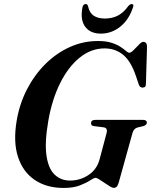

<svg xmlns="http://www.w3.org/2000/svg" viewBox="-20 -916 746 948"><path d="M463 -713.5Q503.5 -713.5 530.8 -704.8Q558 -696 575.2 -684.5Q592.5 -673 602.5 -664.2Q612.5 -655.5 618.5 -655.5Q626.5 -655.5 640 -669Q653.5 -682.5 666.5 -696Q679.5 -709.5 687 -709.5Q704.5 -709.5 706 -687.5L700.5 -502.5Q701.5 -484.5 685.5 -483.5Q671.5 -482.5 665.5 -498L650.5 -542.5Q626 -614.5 587.5 -645.8Q549 -677 496 -677Q430 -677 373.8 -631.8Q317.5 -586.5 277.2 -506Q237 -425.5 218.5 -319.5Q200 -212.5 209.5 -147.8Q219 -83 249.8 -53.8Q280.5 -24.5 326 -24.5Q375.5 -24.5 416.8 -51.8Q458 -79 471.5 -128.5L506 -258Q513.5 -285 490.5 -287.5L442.5 -293.5Q429 -295.5 429.5 -308Q429.5 -324 450.5 -324H687.5Q705 -324 705 -310Q704.5 -298.5 688 -293.5L659 -286.5Q641 -281.5 634.5 -260.5L566 -14Q561.5 0.5 556 6Q550.5 11.5 541 11.5Q534.5 11.5 522.2 4Q510 -3.5 495.8 -13.2Q481.5 -23 469.5 -30.5Q457.5 -38 452 -38Q444 -38 425.2 -25.5Q406.5 -13 374.2 -0.5Q342 12 294 12Q210.5 12 152 -27.2Q93.5 -66.5 69 -141Q44.5 -215.5 62.5 -321Q76.5 -403.5 113.2 -474.8Q150 -546 204 -599.8Q258 -653.5 324.2 -683.5Q390.5 -713.5 463 -713.5ZM497.5 -824.5Q534 -824.5 562 -839Q590 -853.5 613.5 -886Q622 -896 629.5 -896Q643 -896 636.5 -879Q616 -817.5 573.2 -783.8Q530.5 -750 478 -750Q426 -750 400.8 -783.8Q375.5 -817.5 387 -879Q390 -896 403.5 -896Q411.5 -896 414.5 -886Q421.5 -852.5 442.8 -838.5Q464 -824.5 497.5 -824.5Z"/></svg>

Font: Fraunces 72pt SemiBold
Style: Italic
Weight: 600
Italic angle: -16°
Version: Version 1.000;[b76b70a41]